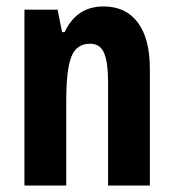

<svg xmlns="http://www.w3.org/2000/svg" viewBox="-20 -577 541 597"><path d="M302 -557Q371 -557 408.5 -507Q446 -457 446 -362V0H316V-324Q316 -382 304 -411.5Q292 -441 260 -441Q218 -441 202 -401Q186 -361 186 -263V0H56V-547H159L173 -477H181Q218 -557 302 -557Z"/></svg>

Font: Noto Sans Lao ExtraCondensed
Style: Bold
Weight: 700
Width: 2
Designer: Monotype Design Team
Foundry: Monotype Imaging Inc.
Version: Version 2.003; ttfautohint (v1.8.4.7-5d5b)